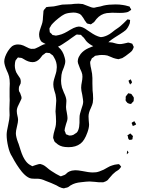

<svg xmlns="http://www.w3.org/2000/svg" viewBox="-20 -974 786 1041"><path d="M625 -55Q622 -52 616.5 -49Q611 -46 607 -43Q594 -32 591 -29Q585 -23 580 -16.5Q575 -10 569 -4Q568 -3 566.5 -0.5Q565 2 562 4Q556 9 541 14Q537 15 533.5 14.5Q530 14 527 14Q519 15 508.5 13.5Q498 12 494 12Q474 10 466 10Q451 10 419 14Q386 17 365 30Q362 31 356 36Q350 41 346 42Q343 43 339 44Q335 45 333 45Q327 48 325 47Q323 47 320 46Q317 45 315 45Q301 41 286 31Q259 18 226 6Q205 -4 185 -5H166Q150 -5 142 -8Q122 -15 99 -42Q70 -78 45 -126Q32 -145 24 -180Q16 -215 16 -243Q16 -261 24 -295Q32 -331 32 -349L31 -383Q31 -405 32 -416Q32 -422 32.5 -430Q33 -438 32 -449V-493L33 -521Q33 -543 29 -560Q24 -578 17 -591Q3 -623 3 -641Q3 -664 23 -697Q35 -715 45 -723Q59 -733 78 -733Q93 -733 107 -727Q114 -724 121.5 -720Q129 -716 136 -713Q139 -712 143 -710.5Q147 -709 150 -709Q154 -710 159.5 -709.5Q165 -709 168 -710Q175 -712 180 -715Q188 -718 201.5 -726Q215 -734 227 -735Q231 -736 241 -736Q262 -736 281 -728Q289 -725 291 -724L299 -717Q321 -698 330 -664Q331 -660 332.5 -654Q334 -648 334 -644Q334 -628 327 -610.5Q320 -593 317 -585Q312 -567 312 -553Q311 -547 311 -536Q311 -519 316 -499Q321 -485 326 -473Q340 -445 340 -427Q340 -419 339 -410.5Q338 -402 338 -394Q338 -383 342 -365Q346 -343 346 -334Q346 -321 338 -301Q332 -281 332 -279Q332 -276 331 -272.5Q330 -269 330 -266Q331 -263 336 -252Q336 -248 338 -246Q340 -245 342 -244.5Q344 -244 346 -243Q349 -242 351.5 -240.5Q354 -239 357 -239Q370 -239 378 -243Q378 -243 387 -249Q396 -255 396 -255Q405 -264 409 -286Q411 -300 411 -308V-330Q411 -349 414 -358L421 -382Q431 -408 431 -423Q431 -430 426 -460Q420 -484 420 -498Q420 -507 421 -513.5Q422 -520 423 -525Q427 -545 427 -558Q427 -566 426 -571Q424 -582 414 -602Q406 -622 403 -631.5Q400 -641 403 -653Q406 -666 417 -681Q433 -701 458.5 -712.5Q484 -724 519 -736Q557 -745 574 -745Q588 -745 609 -738Q620 -735 630 -735Q639 -735 650 -737.5Q661 -740 666 -741Q672 -743 677 -743Q679 -743 688 -740Q689 -739 692.5 -738.5Q696 -738 697 -737Q699 -734 700.5 -730Q702 -726 703 -724Q705 -722 705 -719Q705 -716 699 -704Q696 -698 690.5 -693.5Q685 -689 684 -688Q658 -667 643 -659Q628 -654 622 -653Q622 -653 607 -656Q594 -659 582 -665Q566 -672 562 -673Q549 -676 532 -676Q520 -676 506 -673Q501 -673 495 -671L487 -664Q478 -658 478 -658Q477 -656 475.5 -652.5Q474 -649 473 -647L469 -639V-631Q471 -612 474 -602Q481 -572 481 -551V-522Q481 -496 482 -483Q483 -475 484 -464Q485 -453 485 -438Q485 -431 483 -417Q481 -407 473 -389Q460 -363 460 -343L461 -322Q463 -306 463 -299Q463 -281 454 -256Q438 -211 416 -195Q391 -176 352 -176Q339 -176 333 -177Q303 -180 284 -199Q278 -203 276 -206Q274 -209 273 -212.5Q272 -216 271 -219L268 -226L269 -237Q270 -248 276 -268Q282 -288 283 -298Q284 -304 284 -316L283 -343Q281 -361 281 -370Q281 -382 283 -400Q285 -420 285 -428Q285 -440 281 -462Q279 -468 274 -485Q269 -502 269 -517Q269 -530 273 -543.5Q277 -557 278 -560Q285 -582 286 -589Q288 -603 288 -610Q288 -638 274 -661L267 -673Q265 -675 261.5 -677Q258 -679 256 -681Q254 -682 253 -683.5Q252 -685 250 -686Q248 -687 242 -687L231 -688Q227 -688 220 -681Q211 -675 211 -675Q207 -671 204 -666Q201 -661 197 -657Q179 -637 157 -637Q134 -637 108 -654Q102 -658 99 -659Q95 -661 85 -661Q84 -661 81 -662Q78 -663 77 -662Q75 -661 74 -659Q73 -657 72 -656Q71 -654 68 -651Q65 -648 64 -645Q63 -642 62 -637Q61 -632 61 -629Q58 -606 68 -582Q71 -576 76.5 -568Q82 -560 86 -554Q91 -547 91 -544Q94 -536 92 -522Q90 -517 87.5 -512.5Q85 -508 83 -503Q82 -500 82 -490Q82 -484 83 -481Q84 -477 89 -470Q93 -461 96 -450L97 -442Q97 -439 92 -429Q89 -421 80 -404Q71 -387 71 -372Q71 -365 72 -359Q73 -353 74 -349Q78 -333 78 -324Q78 -312 72 -288Q66 -264 66 -252Q66 -233 78 -201Q80 -198 85 -181L91 -162Q104 -120 121 -99Q132 -85 146 -78Q148 -77 151 -75Q154 -73 156 -73Q159 -73 161 -75Q165 -76 168.5 -77.5Q172 -79 176 -80Q191 -85 198 -85Q200 -85 204.5 -83Q209 -81 213 -80Q222 -76 232.5 -67Q243 -58 247 -55Q253 -50 284 -31L303 -21Q304 -21 306 -19.5Q308 -18 310 -18Q312 -18 318 -21L331 -26Q335 -28 339.5 -32.5Q344 -37 348 -40Q355 -45 370 -49Q382 -51 388 -51Q402 -51 424 -47Q462 -39 483 -39Q495 -39 501 -40Q516 -42 542 -54Q550 -58 563.5 -66Q577 -74 588 -77Q602 -82 615 -83L623 -84Q629 -83 637 -70Q635 -67 631.5 -62.5Q628 -58 625 -55ZM687 -543 689 -544Q690 -543 690 -541.5Q690 -540 691 -539Q692 -538 694 -533Q696 -528 695 -526Q695 -523 689 -520Q688 -519 687.5 -517.5Q687 -516 686 -516Q685 -516 684 -518Q683 -520 683 -521Q678 -529 677 -537ZM661 -430V-435Q662 -438 661.5 -443.5Q661 -449 662 -451Q665 -455 667.5 -458.5Q670 -462 672 -464L675 -468Q676 -469 678 -468Q680 -467 681 -467Q683 -467 687.5 -466Q692 -465 693 -463Q695 -462 698 -456Q699 -454 701.5 -451.5Q704 -449 705 -446Q706 -443 705.5 -439Q705 -435 705 -433Q705 -426 704 -425Q703 -423 700 -420.5Q697 -418 696 -417Q693 -411 690 -411Q688 -410 686.5 -410.5Q685 -411 684 -411Q676 -413 671 -416Q670 -418 666 -422Q662 -426 661 -430ZM703 -292Q702 -292 701.5 -291Q701 -290 700 -291Q699 -292 699 -293.5Q699 -295 698 -296Q698 -298 695.5 -302.5Q693 -307 694 -308Q695 -310 705 -315Q707 -317 708 -317Q709 -317 711 -312Q712 -310 714 -307.5Q716 -305 718 -301Q718 -299 713 -296ZM673 -236Q671 -238 671 -241L679 -245Q684 -250 687 -250Q688 -250 689 -248.5Q690 -247 691 -246Q692 -245 696 -241.5Q700 -238 701 -236L699 -228Q699 -219 697 -218Q696 -217 694 -217Q692 -217 687.5 -216Q683 -215 681 -216Q679 -216 675 -224Q673 -232 673 -236ZM670 -140Q669 -139 669 -138Q669 -137 668 -138Q667 -139 667.5 -140.5Q668 -142 668 -143Q669 -147 669 -155Q669 -157 670 -158L671 -156Q676 -151 677 -146ZM662 -811Q653 -803 631 -789Q623 -784 604 -772Q585 -760 572 -749Q565 -743 556 -733.5Q547 -724 540 -720Q530 -714 517 -714Q508 -714 499 -717Q495 -718 492 -720Q489 -722 487 -723Q462 -735 447 -752Q444 -756 438.5 -764Q433 -772 426 -777L419 -785Q416 -786 412 -785.5Q408 -785 405 -786L397 -787Q394 -786 391.5 -784.5Q389 -783 388 -782L365 -766Q357 -759 320 -735Q295 -718 280 -718Q271 -718 250 -725Q226 -735 215 -742L206 -747Q192 -762 192 -788Q193 -805 202 -828Q208 -844 210 -853Q213 -867 213 -881Q213 -888 215 -904Q215 -914 217 -918Q219 -922 227 -930L230 -935L242 -937Q250 -938 261.5 -938.5Q273 -939 280 -941Q289 -943 298.5 -945Q308 -947 317 -949Q327 -950 341.5 -950Q356 -950 366 -951Q372 -952 382 -953Q392 -954 406 -954Q413 -954 429 -952Q436 -950 455 -942Q477 -932 490 -932Q493 -932 497 -933.5Q501 -935 503 -935Q512 -936 524 -939Q536 -942 542 -944Q569 -950 606 -950Q628 -950 646 -947Q660 -945 673 -941Q675 -940 678.5 -939.5Q682 -939 683 -938Q684 -937 684.5 -934.5Q685 -932 686 -931Q687 -930 689.5 -926Q692 -922 691 -921Q690 -919 687.5 -918Q685 -917 684 -916Q683 -915 679.5 -912.5Q676 -910 673 -909Q670 -908 665.5 -907Q661 -906 659 -906Q650 -904 630 -904L588 -905Q577 -905 559 -903Q526 -898 503 -871Q499 -867 496.5 -862.5Q494 -858 490 -854Q490 -854 481 -848Q480 -847 477.5 -845Q475 -843 472 -842L464 -844Q462 -844 458 -845Q454 -846 452 -847Q450 -848 445 -856Q441 -860 436.5 -868.5Q432 -877 427 -883Q421 -893 413 -898Q411 -899 403 -902Q392 -906 378 -906Q369 -906 365 -905Q341 -903 328 -896Q317 -891 297 -875Q277 -859 267 -848Q258 -840 252 -827Q251 -826 249.5 -823.5Q248 -821 248 -819V-817L249 -808Q249 -801 250 -799Q252 -797 254.5 -795Q257 -793 258 -792L265 -784Q267 -783 273 -783Q279 -781 284 -781Q284 -781 299 -784Q314 -787 330 -795Q346 -803 360 -812Q380 -824 395 -828Q398 -828 401.5 -829Q405 -830 407 -830Q428 -830 454 -810Q467 -801 482 -791.5Q497 -782 511 -777L524 -773Q539 -772 561 -782Q574 -788 586.5 -798Q599 -808 603 -811Q609 -815 620.5 -823Q632 -831 639 -838Q644 -842 651 -849Q658 -856 663 -861Q671 -869 671 -869L677 -868Q678 -867 681 -867Q684 -867 685 -866Q686 -865 685.5 -863.5Q685 -862 685 -861Q685 -853 683 -846Q674 -823 662 -811Z"/></svg>

Font: Rubik-Burned
Style: Regular
Weight: 400
Designer: NaN (generative design), Hubert & Fischer (Rubik source font outlines)
Foundry: NaN, Hubert & Fischer
Version: Version 1.000